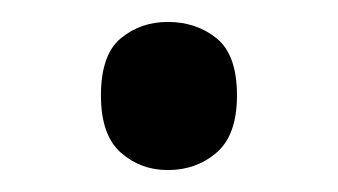

<svg xmlns="http://www.w3.org/2000/svg" viewBox="-20 -141 308 175"><path d="M72 -54Q72 -91 90 -106Q108 -121 133 -121Q159 -121 177.5 -106Q196 -91 196 -54Q196 -18 177.5 -2Q159 14 133 14Q108 14 90 -2Q72 -18 72 -54Z"/></svg>

Font: Noto Sans New Tai Lue
Style: Regular
Weight: 400
Designer: Monotype Design Team
Foundry: Monotype Imaging Inc.
Version: Version 2.003